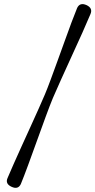

<svg xmlns="http://www.w3.org/2000/svg" viewBox="-20 -769 460 926"><path d="M235 -296Q220.5 -261 200.5 -206.5Q180.5 -152 158.5 -90.8Q136.5 -29.5 116 26.2Q95.5 82 80.5 118.5Q67.5 146.5 36 132Q4 117.5 16.5 89.5Q28 62 45.8 22Q63.5 -18 84.5 -64.2Q105.5 -110.5 126.8 -157Q148 -203.5 166.2 -244.2Q184.5 -285 196.5 -313.5Q208.5 -342 224.2 -384.5Q240 -427 257.5 -475.5Q275 -524 292.5 -572.2Q310 -620.5 325.2 -661.8Q340.5 -703 352 -730.5Q365 -758.5 397 -744.5Q428.5 -730 416.5 -701.5Q401 -664.5 376.8 -610.2Q352.5 -556 325.2 -496.8Q298 -437.5 274 -384.2Q250 -331 235 -296Z"/></svg>

Font: Fraunces 72pt
Style: Bold
Weight: 700
Version: Version 1.000;[b76b70a41]